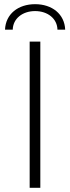

<svg xmlns="http://www.w3.org/2000/svg" viewBox="-20 -899 335 919"><path d="M122 0H173V-700H122ZM41 -757C42 -810 88 -846 148 -846C208 -846 254 -810 255 -757H292C289 -832 229 -879 148 -879C67 -879 7 -832 4 -757Z"/></svg>

Font: Montserrat Light
Style: Regular
Weight: 300
Designer: Julieta Ulanovsky
Foundry: Julieta Ulanovsky
Version: Version 7.200